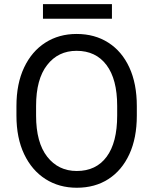

<svg xmlns="http://www.w3.org/2000/svg" viewBox="-20 -882 728 912"><path d="M629.9 -377.9V-333Q629.9 -226.6 594.5 -149.7Q559.1 -72.8 495.1 -31.5Q431.2 9.8 344.7 9.8Q260.7 9.8 196 -31.5Q131.3 -72.8 94.7 -149.7Q58.1 -226.6 58.1 -333V-377.9Q58.1 -484.4 94.5 -561.3Q130.9 -638.2 195.3 -679.4Q259.8 -720.7 343.8 -720.7Q430.2 -720.7 494.6 -679.4Q559.1 -638.2 594.5 -561.3Q629.9 -484.4 629.9 -377.9ZM536.6 -333V-378.9Q536.6 -505.9 485.8 -573.2Q435.1 -640.6 343.8 -640.6Q256.3 -640.6 203.9 -573.2Q151.4 -505.9 151.4 -378.9V-333Q151.4 -205.1 204.3 -137.5Q257.3 -69.8 344.7 -69.8Q436.5 -69.8 486.6 -137.5Q536.6 -205.1 536.6 -333ZM511.7 -862.3V-793H184.1V-862.3Z"/></svg>

Font: Vazirmatn FD
Style: Regular
Weight: 400
Designer: Saber Rastikerdar
Foundry: Saber Rastikerdar
Version: Version 33.001